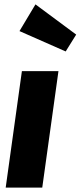

<svg xmlns="http://www.w3.org/2000/svg" viewBox="-20 -857 368 877"><path d="M173 0H6L80 -532H247ZM328 -699 280 -622 69 -715 142 -837Z"/></svg>

Font: Fira Sans Condensed ExtraBold
Style: Italic
Weight: 800
Width: 3
Italic angle: -8°
Designer: bBox Type GmbH & Carrois Corporate GbR & Edenspiekermann AG
Foundry: bBox Type GmbH & Carrois Corporate GbR & Edenspiekermann AG
Version: Version 4.301